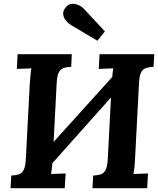

<svg xmlns="http://www.w3.org/2000/svg" viewBox="-20 -983 826 1003"><path d="M163 -29 114 -80 647 -670 692 -622ZM35 0 39 -66Q62 -67 78 -72Q94 -77 103.5 -95Q113 -113 115 -153L135 -536Q137 -563 139 -588Q141 -613 144 -626L68 -623L72 -700H355L352 -634Q330 -633 313.5 -628Q297 -623 287.5 -605.5Q278 -588 276 -547L256 -164Q255 -137 252 -112Q249 -87 247 -74L323 -77L318 0ZM463 0 467 -66Q490 -67 506 -72Q522 -77 531.5 -95Q541 -113 543 -153L563 -536Q565 -563 567 -588Q569 -613 572 -626L496 -623L500 -700H786L782 -634Q760 -633 743.5 -628Q727 -623 717.5 -605.5Q708 -588 706 -547L686 -164Q685 -137 682.5 -112Q680 -87 677 -74L753 -77L749 0ZM489 -770 348 -854Q333 -864 322 -878.5Q311 -893 310 -910Q309 -927 322 -943Q335 -960 352.5 -962.5Q370 -965 388 -957.5Q406 -950 419 -936L528 -819Z"/></svg>

Font: Lora Italic
Style: Italic
Weight: 400
Italic angle: -3°
Designer: Olga Karpushina, Alexei Vanyashin (Cyrillic)
Foundry: Cyreal
Version: Version 2.210; ttfautohint (v1.8.1.43-b0c9)